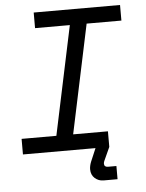

<svg xmlns="http://www.w3.org/2000/svg" viewBox="-58 -747 728 957"><g transform="rotate(-5 306.0 -268.0)"><path d="M421 164Q396 164 377.5 147.5Q359 131 359 103Q359 95 361 85.5Q363 76 367 66L395 0H32V-78H206L321 -622H147V-700H579V-622H405L290 -78H464V0L433 68Q430 75 430 81Q430 98 449 98H491V164Z"/></g></svg>

Font: Space Mono
Style: Italic
Weight: 400
Italic angle: -12°
Monospace: yes
Designer: Colophon Foundry + Benjamin Critton
Foundry: Colophon Foundry & Benjamin Critton
Version: Version 1.003; ttfautohint (v1.8.4.7-5d5b)